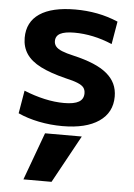

<svg xmlns="http://www.w3.org/2000/svg" viewBox="-56 -572 618 884"><g transform="rotate(5 253.5 -130.0)"><path d="M216 270H86L166.7 50H336.6ZM243.3 10Q187.3 10 133.8 -0.8Q80.3 -11.7 37.7 -31.3L55.7 -137.3Q104 -117.6 151.2 -107.1Q198.3 -96.6 242 -96.6Q288 -96.6 309.9 -109.5Q331.7 -122.3 331.7 -149Q331.7 -165 323.7 -175.5Q315.7 -186 295.5 -194.3Q275.3 -202.7 238.3 -211Q167 -228.7 122.2 -251.5Q77.3 -274.4 56.2 -306Q35 -337.7 35 -380Q35 -453.3 91.8 -491.7Q148.7 -530 256.7 -530Q308.6 -530 358 -520.7Q407.3 -511.3 454.3 -491.3L436.3 -386Q391.6 -405 347.7 -414.2Q303.7 -423.4 261.6 -423.4Q217.3 -423.4 196.1 -412.2Q174.9 -401 174.9 -377Q174.9 -363 183.6 -352.3Q192.3 -341.7 212.3 -333.5Q232.3 -325.3 266 -317.7Q319.6 -305.3 358.5 -289Q397.3 -272.7 422.1 -251.8Q447 -231 459.3 -204.8Q471.6 -178.7 471.6 -146.3Q471.6 -72 411.6 -31Q351.6 10 243.3 10Z"/></g></svg>

Font: M PLUS 2 Thin
Style: Regular
Weight: 100
Designer: Coji Morishita
Foundry: UNDERFOREST DESIGN
Version: Version 1.001